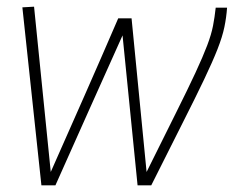

<svg xmlns="http://www.w3.org/2000/svg" viewBox="-20 -555 700 575"><path d="M433 0H392L347 -449Q297 -338 246.5 -225Q196 -112 146 0H104L47 -533L82 -535L132 -40Q183 -155 233.5 -269.5Q284 -384 334 -500H374L419 -40Q471 -145 507 -217Q543 -289 565.5 -337.5Q588 -386 600.5 -419Q613 -452 618 -478Q623 -504 626 -532H660Q658 -503 652 -474Q646 -445 631.5 -408Q617 -371 591.5 -317.5Q566 -264 527 -187Q488 -110 433 0Z"/></svg>

Font: Georama ExtraLight
Style: Italic
Weight: 200
Italic angle: -9°
Designer: Jean-Baptiste Levee
Foundry: Production Type
Version: Version 1.000